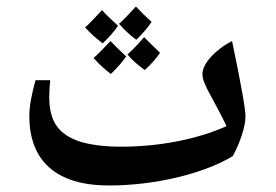

<svg xmlns="http://www.w3.org/2000/svg" viewBox="-20 -704 846 589"><path d="M398 -582C419 -602 434 -620 445 -637C428 -652 412 -668 397 -684C374 -659 357 -641 345 -631C362 -612 379 -596 398 -582ZM295 -571C314 -589 330 -607 342 -625C330 -636 304 -660 293 -673C265 -643 248 -625 241 -620C255 -604 273 -588 295 -571ZM424 -489C445 -508 460 -526 471 -542C454 -558 438 -574 422 -590C404 -569 387 -551 371 -537C383 -522 401 -506 424 -489ZM314 -135C458 -135 606 -172 694 -225C715 -263 733 -315 733 -346C733 -369 723 -428 692 -578C642 -553 601 -509 601 -477C601 -459 611 -439 625 -413C637 -391 661 -347 675 -317C583 -276 467 -254 351 -254C299 -254 256 -260 224 -270C160 -292 131 -330 131 -408C131 -421 133 -452 134 -458H89C76 -412 70 -376 70 -348C70 -210 153 -135 314 -135ZM320 -477C341 -497 356 -515 367 -531C348 -549 332 -564 319 -578C296 -554 279 -536 267 -526C284 -507 302 -491 320 -477Z"/></svg>

Font: Noto Naskh Arabic UI
Style: Bold
Weight: 700
Designer: Monotype Design Team, David Williams, Mohamad Dakak and Nizar Qandah
Foundry: Monotype Imaging Inc.
Version: Version 2.016